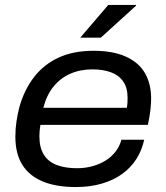

<svg xmlns="http://www.w3.org/2000/svg" viewBox="-20 -743 671 775"><path d="M286 12Q207 12 152.5 -10.5Q98 -33 70 -78Q42 -123 42 -191Q42 -223 46.5 -253Q51 -283 58 -310Q78 -381 117.5 -432Q157 -483 216.5 -510.5Q276 -538 357 -538Q436 -538 488 -514.5Q540 -491 565 -448Q590 -405 590 -345Q590 -327 587.5 -302.5Q585 -278 577 -239H143Q141 -226 140 -215Q139 -204 139 -194Q139 -147 157 -118.5Q175 -90 209 -77Q243 -64 291 -64Q323 -64 352.5 -72Q382 -80 405.5 -94.5Q429 -109 446 -130.5Q463 -152 470 -179H562Q553 -137 531 -102Q509 -67 474 -41.5Q439 -16 391.5 -2Q344 12 286 12ZM155 -308H492Q494 -319 494.5 -329Q495 -339 495 -348Q495 -389 477 -414.5Q459 -440 427 -451.5Q395 -463 353 -463Q304 -463 264 -445.5Q224 -428 196 -393.5Q168 -359 155 -308ZM304 -591 417 -723H529V-720L387 -591Z"/></svg>

Font: Archivo SemiExpanded
Style: Italic
Weight: 400
Width: 6
Italic angle: -10°
Designer: Hector Gatti
Foundry: Omnibus-Type
Version: Version 2.001